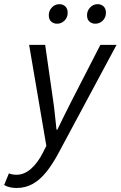

<svg xmlns="http://www.w3.org/2000/svg" viewBox="-82 -704 586 933"><path d="M-1.7 209.5Q-18 209.5 -33.7 206Q-49.4 202.5 -61.9 195.1L-38.7 138.5Q-22.9 145.2 -1.2 145.2Q35.7 145.2 68.7 116.2Q101.7 87.1 126.7 37.4L143.2 4.8L59.5 -486.1H137.5L176.5 -213.8Q181.4 -181.3 185.1 -143.9Q188.8 -106.5 192.6 -73.8H196.6Q213.1 -107.7 231.1 -144.3Q249.2 -180.9 266 -213.8L405.8 -486.1H484.4L204.2 36.4Q174.7 92.1 143.8 130.8Q112.9 169.5 77.3 189.5Q41.8 209.5 -1.7 209.5ZM195.8 -588.8Q177.9 -588.8 166.5 -599.4Q155.1 -610.1 155.1 -629.5Q155.1 -652 170.2 -667.8Q185.4 -683.7 206.2 -683.7Q224.1 -683.7 235.5 -672.8Q246.9 -661.9 246.9 -641.7Q246.9 -619.7 231.8 -604.2Q216.6 -588.8 195.8 -588.8ZM381.6 -588.8Q363.8 -588.8 352.3 -599.4Q340.9 -610.1 340.9 -629.5Q340.9 -652 356.1 -667.8Q371.2 -683.7 392.1 -683.7Q410 -683.7 421.4 -672.8Q432.8 -661.9 432.8 -641.7Q432.8 -619.7 417.6 -604.2Q402.5 -588.8 381.6 -588.8Z"/></svg>

Font: Source Sans 3
Style: Italic
Weight: 200
Italic angle: -11°
Designer: Paul D. Hunt
Foundry: Adobe
Version: Version 3.046;hotconv 1.0.118;makeotfexe 2.5.65603